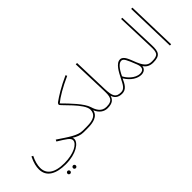

<svg xmlns="http://www.w3.org/2000/svg" viewBox="0 -1508 2573 2573"><g transform="rotate(-45 1287.0 -221.5)"><path d="M50 -68C50 79 179 140 354 140C555 140 675 51 675 -20C675 -29 673 -39 668 -49C715 -17 770 5 823 5C842 5 844 -2 844 -8C844 -13 843 -19 833 -19C738 -19 638 -93 492 -190L480 -166C600 -92 651 -62 651 -20C651 48 528 116 352 116C159 116 76 42 76 -71C76 -122 93 -187 125 -250L102 -261C59 -171 50 -118 50 -68ZM412 271C426 271 438 259 438 245C438 230 426 218 412 218C397 218 385 230 385 245C385 259 397 271 412 271ZM307 271C321 271 333 259 333 245C333 230 321 218 307 218C292 218 280 230 280 245C280 259 292 271 307 271Z M830 5H903C1003 5 1108 -15 1125 -114C1158 -35 1215 5 1282 5C1290 5 1296 -2 1296 -8C1296 -14 1293 -19 1285 -19C1194 -19 1155 -90 1133 -164C1105 -258 969 -398 873 -495C938 -550 1057 -620 1205 -686L1195 -708C1040 -638 937 -573 866 -522C857 -515 851 -504 851 -491C851 -469 1105 -259 1105 -146C1105 -60 1046 -19 911 -19H834Z M1282 5C1375 5 1411 -30 1427 -86C1442 -36 1479 5 1556 5C1564 5 1570 -2 1570 -8C1570 -14 1567 -19 1559 -19C1465 -19 1441 -62 1436 -207L1420 -714H1395L1412 -205C1416 -88 1412 -19 1286 -19Z M1556 5C1636 5 1669 -56 1706 -137C1766 -38 1850 8 1919 8C1966 8 2004 -16 2010 -66C2039 -18 2088 5 2145 5C2158 5 2159 -2 2159 -8C2159 -18 2152 -19 2148 -19C2089 -19 2041 -33 1990 -156C1951 -251 1927 -342 1860 -342C1785 -342 1729 -232 1689 -153C1649 -74 1624 -19 1560 -19ZM1720 -162C1766 -261 1814 -317 1859 -317C1900 -317 1919 -272 1975 -131C2007 -50 1974 -15 1918 -15C1826 -15 1743 -109 1720 -162Z M2145 5C2277 5 2302 -44 2297 -177L2277 -714H2254L2273 -175C2277 -60 2268 -19 2149 -19Z M2465 0H2489L2469 -714H2445Z"/></g></svg>

Font: Noto Sans Arabic UI Th
Style: Regular
Weight: 100
Designer: Monotype Design Team, Nadine Chahine and Nizar Qandah
Foundry: Monotype Imaging Inc.
Version: Version 2.010